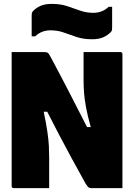

<svg xmlns="http://www.w3.org/2000/svg" viewBox="-20 -968 690 988"><path d="M233 0H51Q40 0 40 -11V-700H206Q220 -700 225.5 -696.5Q231 -693 241 -674Q293 -577 336.5 -492.5Q380 -408 428 -314H447Q430 -375 422.5 -416.5Q415 -458 412.5 -490.5Q410 -523 410 -558V-700H599Q610 -700 610 -689V0H448Q441 0 435.5 -4Q430 -8 420 -24Q381 -94 348.5 -154Q316 -214 285.5 -272Q255 -330 223 -393H205Q218 -330 224 -288.5Q230 -247 231.5 -216.5Q233 -186 233 -158ZM460 -902Q507 -902 539 -933H557V-826Q557 -817 556 -812.5Q555 -808 550 -803Q534 -786 511 -776Q488 -766 454 -766Q409 -766 374.5 -777.5Q340 -789 308.5 -800.5Q277 -812 240 -812Q193 -812 161 -781H143V-888Q143 -896 144 -900.5Q145 -905 150 -911Q166 -928 189 -938Q212 -948 246 -948Q291 -948 325.5 -936.5Q360 -925 392 -913.5Q424 -902 460 -902Z"/></svg>

Font: Recursive Sn Lnr St Blk
Style: Regular
Weight: 900
Version: Version 1.079;hotconv 1.0.112;makeotfexe 2.5.65598; ttfautoh